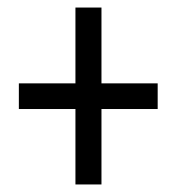

<svg xmlns="http://www.w3.org/2000/svg" viewBox="-20 -608 470 509"><path d="M249 -387H398V-319H249V-119H180V-319H30V-387H180V-588H249Z"/></svg>

Font: Noto Sans Thai ExtCond
Style: Regular
Weight: 400
Width: 2
Designer: Monotype Design Team
Foundry: Monotype Imaging Inc.
Version: Version 2.002; ttfautohint (v1.8.4.7-5d5b)